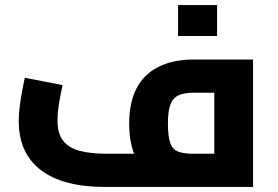

<svg xmlns="http://www.w3.org/2000/svg" viewBox="-20 -738 1097 758"><path d="M394 0Q229 0 141.5 -66.5Q54 -133 54 -260Q54 -284 57 -310Q60 -336 64 -360Q68 -384 72 -402.5Q76 -421 78 -431L227 -402Q224 -387 219 -363Q214 -339 210.5 -312.5Q207 -286 207 -262Q207 -210 230 -181.5Q253 -153 296.5 -142Q340 -131 403 -131H862L826 -99V-398L857 -372H746Q707 -372 684.5 -361.5Q662 -351 652.5 -325Q643 -299 643 -251Q643 -198 652.5 -172.5Q662 -147 684.5 -139Q707 -131 746 -131V-10Q662 -10 604.5 -34Q547 -58 518.5 -111.5Q490 -165 490 -251Q490 -332 518.5 -388Q547 -444 604.5 -473.5Q662 -503 746 -503H979V0ZM683 -596V-718H837V-596Z"/></svg>

Font: Cairo ExtraBold
Style: Regular
Weight: 800
Designer: Mohamed Gaber, Accademia di Belle Arti di Urbino
Foundry: Kief Type Foundry, Accademia di Belle Arti di Urbino
Version: Version 3.117